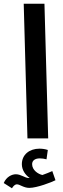

<svg xmlns="http://www.w3.org/2000/svg" viewBox="-63 -741 339 1028"><path d="M84 0H195L175 -721H64ZM1 267C8 256 16 246 28 246C43 246 64 265 94 265C135 265 215 234 234 224L217 175C201 182 184 189 164 196C141 191 109 170 109 138C109 119 124 107 150 107C163 107 174 109 186 112L193 62C179 57 162 55 148 55C96 55 54 86 54 138C54 169 72 195 96 212C94 212 92 212 90 212C71 212 49 192 22 192C0 192 -29 206 -43 239Z"/></svg>

Font: Noto Sans Arabic UI XCn SmBd
Style: Regular
Weight: 600
Width: 2
Designer: Monotype Design Team, Nadine Chahine and Nizar Qandah
Foundry: Monotype Imaging Inc.
Version: Version 2.010